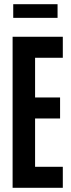

<svg xmlns="http://www.w3.org/2000/svg" viewBox="-20 -894 336 914"><path d="M40 -719H279V-619H147V-430H266V-330H147V-100H279V0H40ZM43 -874H254V-809H43Z"/></svg>

Font: Osterbar
Style: Regular
Weight: 500
Width: 3
Designer: Peter Wiegel, Basierend auf Erbar schmal-halbfette Grotesk v. Jacob Erbar
Foundry: Peter Wiegel
Version: Version 1.0